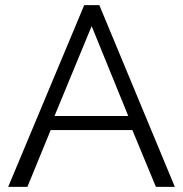

<svg xmlns="http://www.w3.org/2000/svg" viewBox="-20 -730 716 750"><path d="M12 0 309 -710H368L663 0H589L497 -222H178L87 0ZM193 -277H481L338 -628Z"/></svg>

Font: Raleway
Style: Regular
Weight: 400
Designer: Matt McInerney, Pablo Impallari, Rodrigo Fuenzalida
Foundry: Matt McInerney, Pablo Impallari, Rodrigo Fuenzalida
Version: Version 1.000;PS 001.001;hotconv 1.0.56; ttfautohint (v1.5)